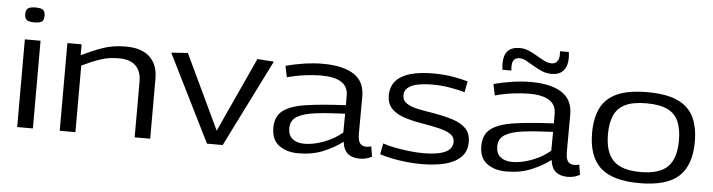

<svg xmlns="http://www.w3.org/2000/svg" viewBox="-47 -953 4342 1169"><g transform="rotate(5 2124.5 -369.0)"><path d="M130 -644Q97 -644 84 -654Q71 -664 71 -690Q71 -715 84 -725Q97 -735 130 -735Q164 -735 176.5 -725Q189 -715 189 -690Q189 -664 176.5 -654Q164 -644 130 -644ZM82 0V-536H178V0Z M342 0V-536H429V-469Q500 -504 561 -525Q622 -546 698 -546Q797 -546 846 -498.5Q895 -451 895 -369V0H800V-341Q800 -403 766 -437Q732 -471 662 -471Q600 -471 549 -453.5Q498 -436 438 -407V0Z M1242 0 977 -533 1078 -540 1294 -84 1503 -540 1604 -533 1338 0Z M1636 -132Q1636 -202 1682 -237Q1728 -272 1823 -286Q1918 -300 2064 -307V-365Q2065 -474 1899 -474Q1855 -474 1800.5 -467Q1746 -460 1691 -445L1677 -514Q1733 -529 1791.5 -537.5Q1850 -546 1903 -546Q2027 -546 2093.5 -502.5Q2160 -459 2159 -366L2158 -143Q2158 -98 2171.5 -82Q2185 -66 2209 -66Q2216 -66 2224 -67Q2232 -68 2240 -71L2250 -9Q2217 10 2176 10Q2132 10 2104.5 -11Q2077 -32 2070 -84Q2020 -46 1953 -18Q1886 10 1800 10Q1730 10 1683 -24Q1636 -58 1636 -132ZM1733 -138Q1733 -94 1760 -72.5Q1787 -51 1833 -51Q1886 -51 1950 -74.5Q2014 -98 2063 -140L2064 -255Q1960 -251 1886 -242Q1812 -233 1772.5 -209.5Q1733 -186 1733 -138Z M2298 -28 2311 -95Q2338 -85 2380.5 -76.5Q2423 -68 2470.5 -62.5Q2518 -57 2559 -57Q2647 -57 2692 -78Q2737 -99 2737 -141Q2737 -172 2710 -189.5Q2683 -207 2636 -217.5Q2589 -228 2531 -238Q2470 -248 2422 -264.5Q2374 -281 2346.5 -311Q2319 -341 2319 -389Q2319 -546 2580 -546Q2645 -546 2701 -536Q2757 -526 2790 -516L2777 -449Q2747 -458 2692 -468Q2637 -478 2579 -478Q2408 -478 2408 -398Q2408 -366 2434.5 -348.5Q2461 -331 2505 -322Q2549 -313 2602 -305Q2665 -294 2716.5 -278Q2768 -262 2798.5 -232Q2829 -202 2829 -149Q2829 -91 2793.5 -56Q2758 -21 2696.5 -5.5Q2635 10 2555 10Q2485 10 2414.5 -1Q2344 -12 2298 -28Z M2907 -132Q2907 -202 2953 -237Q2999 -272 3094 -286Q3189 -300 3335 -307V-365Q3336 -474 3170 -474Q3126 -474 3071.5 -467Q3017 -460 2962 -445L2948 -514Q3004 -529 3062.5 -537.5Q3121 -546 3174 -546Q3298 -546 3364.5 -502.5Q3431 -459 3430 -366L3429 -143Q3429 -98 3442.5 -82Q3456 -66 3480 -66Q3487 -66 3495 -67Q3503 -68 3511 -71L3521 -9Q3488 10 3447 10Q3403 10 3375.5 -11Q3348 -32 3341 -84Q3291 -46 3224 -18Q3157 10 3071 10Q3001 10 2954 -24Q2907 -58 2907 -132ZM3004 -138Q3004 -94 3031 -72.5Q3058 -51 3104 -51Q3157 -51 3221 -74.5Q3285 -98 3334 -140L3335 -255Q3231 -251 3157 -242Q3083 -233 3043.5 -209.5Q3004 -186 3004 -138ZM2995 -605Q2992 -624 2992 -644Q2992 -746 3089 -746Q3118 -746 3145 -734.5Q3172 -723 3196.5 -708Q3221 -693 3244.5 -681.5Q3268 -670 3290 -670Q3311 -670 3323 -685Q3335 -700 3335 -724Q3335 -730 3335 -736Q3335 -742 3334 -748H3388Q3391 -729 3391 -710Q3391 -662 3367 -634Q3343 -606 3294 -606Q3262 -606 3234.5 -618Q3207 -630 3182 -645Q3157 -660 3135 -672Q3113 -684 3092 -684Q3048 -684 3048 -630Q3048 -616 3050 -605Z M3572 -270Q3572 -360 3602 -421.5Q3632 -483 3700.5 -514.5Q3769 -546 3886 -546Q4003 -546 4071.5 -514.5Q4140 -483 4170 -421.5Q4200 -360 4200 -270Q4200 -127 4126 -58.5Q4052 10 3886 10Q3720 10 3646 -58.5Q3572 -127 3572 -270ZM3669 -270Q3669 -160 3720 -109Q3771 -58 3886 -58Q4002 -58 4052.5 -109Q4103 -160 4103 -270Q4103 -339 4083 -385.5Q4063 -432 4015.5 -455Q3968 -478 3886 -478Q3805 -478 3757.5 -455Q3710 -432 3689.5 -385.5Q3669 -339 3669 -270Z"/></g></svg>

Font: Georama Extended
Style: Regular
Weight: 400
Width: 7
Designer: Jean-Baptiste Levee
Foundry: Production Type
Version: Version 1.000